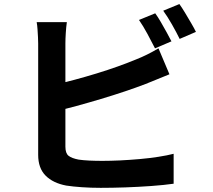

<svg xmlns="http://www.w3.org/2000/svg" viewBox="-20 -875 1040 938"><path d="M738.3 -810Q751.3 -792.3 765.9 -767.1Q780.5 -741.9 794.3 -716.9Q808.2 -691.9 817.6 -673L737.3 -638.8Q721.8 -669.5 700.4 -709.2Q679 -748.8 659 -777.5ZM856.4 -855.2Q869.7 -836.4 884.9 -811.1Q900.1 -785.8 914.4 -761.3Q928.8 -736.8 937.2 -719.2L857.7 -684.9Q842.3 -716.6 820.1 -755.6Q797.8 -794.7 777.4 -822.7ZM306.6 -766.8Q303.3 -744.4 301.4 -714.4Q299.5 -684.3 299.5 -662.7Q299.5 -647.8 299.5 -610.2Q299.5 -572.5 299.5 -521.9Q299.5 -471.2 299.5 -415.6Q299.5 -360 299.5 -308.6Q299.5 -257.1 299.5 -217.1Q299.5 -177.1 299.5 -158.3Q299.5 -126 315.1 -113.8Q330.8 -101.6 364.3 -95.2Q387 -91.9 416.9 -90.5Q446.8 -89.1 479.8 -89.1Q519 -89.1 566.5 -91.3Q613.9 -93.6 662.5 -97.9Q711.2 -102.2 754.2 -109Q797.3 -115.7 828.3 -123.7V22.5Q781.5 29.2 719.1 33.7Q656.7 38.2 592.1 40.5Q527.6 42.7 472 42.7Q423.4 42.7 379.7 39.6Q336 36.6 303.6 31.6Q238.8 19.4 202.7 -17.1Q166.5 -53.6 166.5 -118.4Q166.5 -147 166.5 -193.5Q166.5 -239.9 166.5 -296.3Q166.5 -352.7 166.5 -410.5Q166.5 -468.3 166.5 -519.7Q166.5 -571.2 166.5 -609.1Q166.5 -647.1 166.5 -662.7Q166.5 -674.2 165.6 -693Q164.7 -711.9 163.3 -731.8Q162 -751.7 159.2 -766.8ZM240.8 -459.9Q289 -470.5 343.2 -485Q397.3 -499.5 452 -516.2Q506.7 -532.9 556.3 -550.7Q605.9 -568.5 645.1 -584.8Q671.9 -595.3 698.3 -608.4Q724.8 -621.4 754.2 -638.9L807.8 -512.1Q779 -500.7 747.4 -487.5Q715.8 -474.3 691.2 -464.7Q646.8 -447.6 590.6 -428.7Q534.3 -409.8 473.3 -391.5Q412.3 -373.3 352.6 -357Q292.9 -340.8 241.6 -329Z"/></svg>

Font: Noto Sans JP
Style: Regular
Weight: 100
Designer: Ryoko NISHIZUKA 西塚涼子 (kana, bopomofo & ideographs); Paul D. Hunt (Latin, Greek & Cyrillic); Sandoll Communications 산돌커뮤니
Foundry: Adobe
Version: Version 2.004;hotconv 1.0.118;makeotfexe 2.5.65603